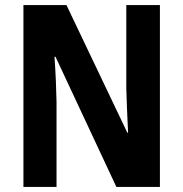

<svg xmlns="http://www.w3.org/2000/svg" viewBox="-20 -734 719 754"><path d="M608 0V-714H476V-385C477 -337 480 -279 483 -213H480L241 -714H72V0H202V-333C201 -382 199 -441 194 -511H198L437 0Z"/></svg>

Font: Noto Sans Armenian Condensed
Style: Regular
Weight: 400
Width: 3
Designer: Monotype Design Team
Foundry: Monotype Imaging Inc.
Version: Version 2.008